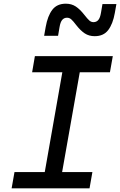

<svg xmlns="http://www.w3.org/2000/svg" viewBox="-20 -1020 650 1040"><path d="M215 -45.5 325 -670.5H419.5L309 -45.5ZM43 0 58.5 -88H480.5L465 0ZM154 -628.5 169 -716H591L575.5 -628.5ZM493 -824Q462 -824 439 -839.2Q416 -854.5 393 -884Q376 -906.5 366 -915.2Q356 -924 343 -924Q327 -924 317 -912.2Q307 -900.5 302.5 -873L294.5 -826H219L227.5 -874Q238 -933.5 263.2 -966.8Q288.5 -1000 336.5 -1000Q367.5 -1000 390.5 -984.8Q413.5 -969.5 436.5 -940Q454 -917.5 464 -908.8Q474 -900 486.5 -900Q502.5 -900 512.5 -911.8Q522.5 -923.5 527 -951L535 -998H610.5L602 -950Q591.5 -890.5 566.2 -857.2Q541 -824 493 -824Z"/></svg>

Font: Google Sans Code
Style: Italic
Weight: 400
Italic angle: -10°
Monospace: yes
Designer: Google Sans Code Authors
Foundry: Google LLC
Version: Version 6.000